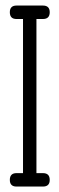

<svg xmlns="http://www.w3.org/2000/svg" viewBox="-20 -685 218 705"><path d="M113.8 -615.2H137.7C154.3 -615.2 162.6 -623.5 162.6 -640.1C162.6 -656.4 154.3 -664.6 137.7 -664.6H40.5C24.3 -664.6 16.1 -656.4 16.1 -640.1C16.1 -623.5 24.3 -615.2 40.5 -615.2H64.5V-49.3H40.5C24.3 -49.3 16.1 -41 16.1 -24.4C16.1 -8.1 24.3 0 40.5 0H137.7C154.3 0 162.6 -8.1 162.6 -24.4C162.6 -41 154.3 -49.3 137.7 -49.3H113.8Z"/></svg>

Font: Nathan
Style: Regular
Weight: 400
Designer: Peter Wiegel
Foundry: Peter Wiegel
Version: Version 1.001 2009